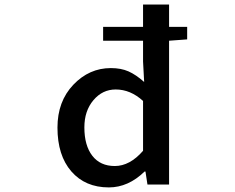

<svg xmlns="http://www.w3.org/2000/svg" viewBox="-20 -817 1040 850"><path d="M613.3 -149.4V-370.1Q557.6 -420.9 492.2 -420.9Q433.6 -420.9 393.6 -373.5Q353.5 -326.2 353.5 -252.9Q353.5 -172.9 388.7 -127.4Q423.8 -82 488.3 -82Q554.7 -82 613.3 -149.4ZM808.6 -698.2V-642.6L728.5 -636.7V0H632.8L624 -57.6H620.1Q547.9 12.7 461.9 12.7Q357.4 12.7 295.9 -58.1Q234.4 -128.9 234.4 -252Q234.4 -368.2 304.7 -441.9Q375 -515.6 470.7 -515.6Q515.6 -515.6 548.8 -501Q582 -486.3 618.2 -454.1L613.3 -544.9V-636.7H436.5V-698.2H613.3V-796.9H728.5V-698.2Z"/></svg>

Font: Gen Shin Gothic Monospace Medium
Style: Regular
Weight: 500
Designer: [Source Han Sans]
Ryoko NISHIZUKA  (kana & ideographs); Paul D. Hunt (Latin, Greek & Cyrillic); Wenlong ZHANG  (bopomofo
Version: Version 1.002.20150607